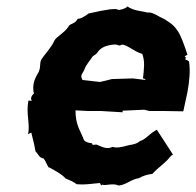

<svg xmlns="http://www.w3.org/2000/svg" viewBox="-20 -564 608 595"><path d="M511 -84C506 -77 508 -76 511 -82L516 -85L466 -162C439 -147 432 -132 414 -127C401 -115 379 -115 375 -113C361 -109 340 -104 329 -109C310 -99 293 -111 279 -116C268 -116 267 -112 265 -120C254 -121 239 -125 238 -136C227 -163 214 -178 214 -222L253 -220H293L360 -216V-221L427 -224L443 -220H488L548 -219L561 -279C567 -313 570 -344 566 -372C567 -376 555 -377 562 -377C561 -380 561 -375 553 -381C558 -384 557 -385 552 -390C555 -390 562 -396 561 -394C552 -422 540 -456 530 -469C515 -492 499 -497 491 -504C470 -513 452 -528 438 -525C420 -530 394 -530 375 -544C371 -538 349 -531 345 -534C338 -538 329 -535 320 -535C299 -532 285 -529 254 -522C250 -518 229 -504 221 -506C212 -488 194 -491 192 -481C177 -460 156 -451 149 -439C139 -416 118 -395 109 -381C101 -367 108 -361 100 -341C87 -320 79 -301 85 -274C75 -266 74 -254 80 -252H68C60 -210 74 -181 67 -148C75 -153 75 -152 77 -153C85 -122 88 -108 90 -95C100 -85 101 -75 115 -73C124 -62 129 -42 133 -45C153 -34 172 -24 183 -11C200 -4 205 -2 218 7C244 9 258 6 291 3C287 3 297 16 296 8C308 13 328 2 348 11C373 8 385 -8 411 -12C420 -18 438 -24 452 -25C475 -50 497 -61 511 -84ZM423 -320 426 -321 432 -316 392 -321 327 -319 290 -310 236 -316C226 -332 237 -335 243 -352C244 -358 262 -382 263 -383C269 -394 272 -390 281 -400C291 -417 310 -424 334 -426C346 -427 348 -419 358 -426C377 -424 395 -404 421 -397C430 -371 426 -351 423 -320Z"/></svg>

Font: Asimov Print
Style: DIt
Weight: 250
Width: 0
Designer: Google
Version: Version 2.000980: 2014